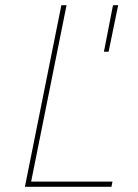

<svg xmlns="http://www.w3.org/2000/svg" viewBox="-20 -720 532 740"><path d="M409.5 0H76L216.5 -700H236.5L100 -20H413.5ZM398.5 -520.5H380.5L415.5 -700H435.5Z"/></svg>

Font: Argentum Sans Thin
Style: Italic
Weight: 100
Italic angle: -11°
Designer: Julieta Ulanovsky (font), Cristiano Sobral (main changes and remaster)
Foundry: Julieta Ulanovsky (font), Cristiano Sobral (main changes and remaster)
Version: Version 2.007;June 15, 2022;FontCreator 14.0.0.2814 64-bit; 